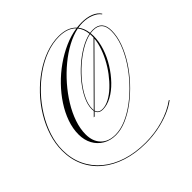

<svg xmlns="http://www.w3.org/2000/svg" viewBox="-326 -1142 1777 1777"><g transform="rotate(-45 562.0 -253.5)"><path d="M709 -890Q825 -890 885 -825Q917 -829 948 -829Q1017 -829 1067 -809Q1117 -789 1142 -751L1137 -747Q1113 -781 1063.5 -801Q1014 -821 954 -821Q925 -821 894 -815Q929 -771 937 -705Q956 -708 974 -708Q1094 -708 1094 -578Q1094 -505 1064.5 -424Q1035 -343 984 -263.5Q933 -184 867 -112.5Q801 -41 727.5 14.5Q654 70 579.5 102Q505 134 437 134Q366 134 311.5 102Q257 70 226.5 14Q196 -42 196 -116Q196 -192 223.5 -270Q251 -348 300 -423Q349 -498 414.5 -565.5Q480 -633 556 -686.5Q632 -740 713.5 -776Q795 -812 877 -824Q819 -884 709 -884Q625 -884 539 -852.5Q453 -821 372.5 -765Q292 -709 222.5 -635Q153 -561 100.5 -475Q48 -389 18.5 -298Q-11 -207 -11 -117Q-11 -6 31.5 85Q74 176 152.5 241.5Q231 307 340 342Q449 377 583 377Q704 377 816.5 344Q929 311 1011 251L1018 255Q965 295 895 323.5Q825 352 745.5 367.5Q666 383 583 383Q447 383 336.5 347.5Q226 312 146.5 246Q67 180 24.5 88Q-18 -4 -18 -117Q-18 -209 11.5 -301.5Q41 -394 93.5 -480.5Q146 -567 216 -641Q286 -715 367.5 -771Q449 -827 536 -858.5Q623 -890 709 -890ZM243 -70Q243 22 294.5 75Q346 128 437 128Q504 128 577.5 96.5Q651 65 724 10Q797 -45 862.5 -116Q928 -187 979 -266.5Q1030 -346 1059 -425.5Q1088 -505 1088 -578Q1088 -702 974 -702Q957 -702 938 -699Q940 -681 940 -662Q940 -589 915 -512.5Q890 -436 846.5 -366Q803 -296 749 -240Q695 -184 635.5 -151.5Q576 -119 520 -119Q448 -119 448 -195Q448 -250 478 -313.5Q508 -377 558.5 -440.5Q609 -504 671.5 -559Q734 -614 800.5 -652.5Q867 -691 927 -703Q921 -770 885 -814Q813 -799 738 -759Q663 -719 591 -659.5Q519 -600 456 -528Q393 -456 345 -378Q297 -300 270 -221Q243 -142 243 -70ZM454 -195Q454 -125 520 -125Q562 -125 608.5 -149.5Q655 -174 700.5 -216.5Q746 -259 787.5 -314Q829 -369 860.5 -430Q892 -491 910.5 -553Q929 -615 929 -671Q929 -685 928 -697Q869 -685 803.5 -647Q738 -609 676 -554.5Q614 -500 563.5 -437Q513 -374 483.5 -311.5Q454 -249 454 -195ZM408 -128 930 -653H941L419 -128Z"/></g></svg>

Font: Ballet 72pt
Style: Regular
Weight: 400
Designer: Maximiliano R. Sproviero
Foundry: Omnibus-Type
Version: Version 1.100; ttfautohint (v1.8.3)